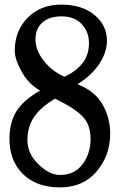

<svg xmlns="http://www.w3.org/2000/svg" viewBox="-20 -796 520 833"><path d="M21 -194Q21 -265 51.5 -313.5Q82 -362 154 -403Q104 -431 74 -485Q44 -539 44 -576Q44 -662 100 -719Q156 -776 246 -776Q336 -776 390 -731Q444 -686 444 -619Q444 -570 411.5 -520Q379 -470 317 -431L351 -414Q403 -386 430.5 -332.5Q458 -279 458 -216Q458 -122 399.5 -52.5Q341 17 240 17Q139 17 80 -40.5Q21 -98 21 -194ZM240 -37Q304 -37 338.5 -84Q373 -131 373 -191.5Q373 -252 343 -285.5Q313 -319 259 -347L219 -368Q155 -330 127 -287.5Q99 -245 99 -187.5Q99 -130 146.5 -83.5Q194 -37 240 -37ZM259 -463Q310 -486 338 -522Q366 -558 366 -608.5Q366 -659 334 -692Q302 -725 248 -725Q194 -725 164 -698.5Q134 -672 134 -625.5Q134 -579 168.5 -534Q203 -489 259 -463Z"/></svg>

Font: Prociono
Style: Regular
Weight: 400
Designer: Barry Schwartz
Foundry: The Crud Factory
Version: Version 2.301